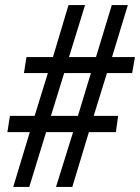

<svg xmlns="http://www.w3.org/2000/svg" viewBox="-20 -734 550 754"><path d="M32 0H95L161 -215H267L200 0H264L329 -215H435L444 -279H348L400 -447H499L510 -510H420L482 -714H419L357 -510H251L314 -714H249L188 -510H84L74 -447H168L116 -279H19L9 -215H97ZM180 -279 232 -447H337L286 -279Z"/></svg>

Font: Noto Sans Condensed
Style: Italic
Weight: 400
Width: 3
Italic angle: -12°
Designer: Monotype Design Team
Foundry: Monotype Imaging Inc.
Version: Version 2.013